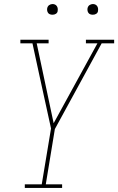

<svg xmlns="http://www.w3.org/2000/svg" viewBox="-20 -932 586 952"><path d="M103 0V-18H187L233 -295L173 -569L141 -717H81V-735H221V-717H162L246 -321L463 -717H406V-735H546V-717H484L252 -292L207 -18H288V0ZM440 -859Q434 -859 428 -861Q422 -863 418.5 -868Q415 -873 414 -879Q413 -885 414 -891Q415 -896 417.5 -900Q420 -904 423.5 -906.5Q427 -909 431.5 -910.5Q436 -912 440 -912Q447 -912 452.5 -909.5Q458 -907 461.5 -902Q465 -897 466 -891Q467 -885 466 -879Q466 -874 463.5 -870Q461 -866 457 -863.5Q453 -861 449 -860Q445 -859 440 -859ZM240 -859Q234 -859 228 -861Q222 -863 218.5 -868Q215 -873 214 -879Q213 -885 214 -891Q215 -896 217.5 -900Q220 -904 223.5 -906.5Q227 -909 231.5 -910.5Q236 -912 240 -912Q247 -912 252.5 -909.5Q258 -907 261.5 -902Q265 -897 266 -891Q267 -885 266 -879Q266 -874 263.5 -870Q261 -866 257 -863.5Q253 -861 249 -860Q245 -859 240 -859Z"/></svg>

Font: Iosevka Slab Thin
Style: Italic
Weight: 100
Italic angle: -9°
Monospace: yes
Designer: Belleve Invis
Foundry: Belleve Invis
Version: Version 11.1.1; ttfautohint (v1.8.3)